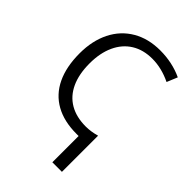

<svg xmlns="http://www.w3.org/2000/svg" viewBox="-275 -837 1191 1191"><g transform="rotate(45 320.0 -242.0)"><path d="M401.4 9.8Q292 9.8 216.1 -32.7Q140.1 -75.2 100.8 -157.5Q61.5 -239.7 61.5 -357.9Q61.5 -467.8 103 -550.8Q144.5 -633.8 222.2 -679.2Q299.3 -724.1 402.8 -724.1Q508.8 -724.1 597.7 -682.6L568.8 -612.8Q485.8 -652.8 404.8 -652.8Q325.7 -652.8 268.3 -617.2Q210.9 -581.5 180.2 -514.9Q149.4 -448.2 149.4 -356.9Q149.4 -262.7 179.9 -196.8Q210.4 -130.9 268.6 -96.9Q326.7 -63 409.7 -63Q454.6 -63 503.9 -77.1V240.2H419.9V9.8Z"/></g></svg>

Font: Viking Open Sans
Style: Regular
Weight: 400
Foundry: Ascender Corporation
Version: Version 2.001